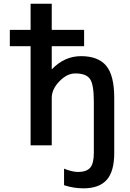

<svg xmlns="http://www.w3.org/2000/svg" viewBox="-20 -771 690 1020"><path d="M32.2 -525.4V-612.3H142.6V-751H254.9V-612.3H426.8V-525.4H254.9V-402.3Q322.3 -472.7 410.2 -472.7Q502 -472.7 544.4 -421.4Q586.9 -370.1 586.9 -251V42Q586.9 139.6 546.9 184.6Q506.8 229.5 423.8 229.5Q371.1 229.5 320.3 212.9V125Q360.4 141.6 393.6 142.6Q439.5 142.6 459 120.1Q478.5 97.7 478.5 42V-231.4Q478.5 -322.3 458 -351.6Q437.5 -380.9 379.9 -380.9Q335.9 -380.9 295.4 -338.9Q254.9 -296.9 254.9 -251V1H142.6V-525.4Z"/></svg>

Font: Gen Shin Gothic Medium
Style: Regular
Weight: 500
Designer: [Source Han Sans]
Ryoko NISHIZUKA  (kana & ideographs); Paul D. Hunt (Latin, Greek & Cyrillic); Wenlong ZHANG  (bopomofo
Version: Version 1.002.20150607